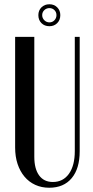

<svg xmlns="http://www.w3.org/2000/svg" viewBox="-20 -872 437 901"><path d="M141 -699V-136Q141 -80 163.5 -49Q186 -18 228 -18Q276 -18 303.5 -56.5Q331 -95 331 -163V-699H354V-162Q354 -81 316.5 -36Q279 9 211 9Q175 9 145.5 -4.5Q116 -18 95 -43Q74 -68 62.5 -102.5Q51 -137 51 -180V-699ZM160 -801Q160 -823 174.5 -837.5Q189 -852 212 -852Q234 -852 248.5 -837.5Q263 -823 263 -801Q263 -778 248.5 -763.5Q234 -749 212 -749Q189 -749 174.5 -763.5Q160 -778 160 -801ZM178 -801Q178 -787 188 -777Q198 -767 212 -767Q226 -767 235.5 -777Q245 -787 245 -801Q245 -815 235.5 -824.5Q226 -834 212 -834Q198 -834 188 -824.5Q178 -815 178 -801Z"/></svg>

Font: Moniqa SemBd Heading
Style: Regular
Weight: 600
Designer: Rajesh Rajput
Foundry: Rajesh Rajput
Version: Version 1.000